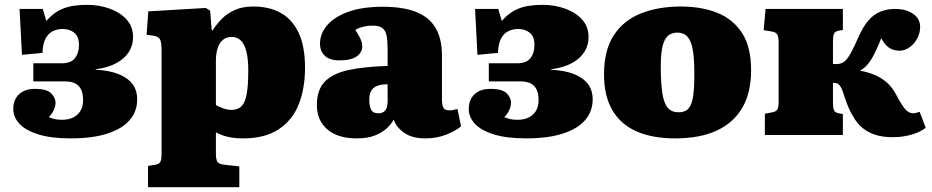

<svg xmlns="http://www.w3.org/2000/svg" viewBox="-20 -559 3857 795"><path d="M272 14Q192 14 139 -2.5Q86 -19 60.5 -46.5Q35 -74 35 -107Q35 -146 58.5 -168.5Q82 -191 125 -191Q174 -191 192 -172.5Q210 -154 210 -134Q210 -119 202 -102Q194 -85 182 -74Q194 -69 206 -66Q218 -63 238 -63Q262 -63 281 -71.5Q300 -80 312 -98Q324 -116 324 -144Q324 -171 316 -188Q308 -205 291.5 -213.5Q275 -222 249 -222H118V-297H236Q274 -297 290.5 -318.5Q307 -340 307 -373Q307 -407 288 -423Q269 -439 239 -439Q217 -439 198 -429.5Q179 -420 168 -398Q157 -376 156 -340L71 -332L61 -522H157L172 -472Q200 -506 239 -522.5Q278 -539 340 -539Q390 -539 433.5 -523.5Q477 -508 504 -478.5Q531 -449 531 -405Q531 -372 514 -344.5Q497 -317 462.5 -298Q428 -279 376 -272V-270Q429 -268 467.5 -253.5Q506 -239 527 -213Q548 -187 548 -147Q548 -99 518 -63Q488 -27 426.5 -6.5Q365 14 272 14Z M593 216V128L623 123Q638 121 643.5 112Q649 103 649 75V-349Q649 -384 642.5 -396Q636 -408 617 -411L587 -415L594 -512L832 -526L850 -515L857 -433H860Q877 -459 898.5 -481Q920 -503 952 -517.5Q984 -532 1029 -532Q1097 -532 1145 -504Q1193 -476 1218 -420Q1243 -364 1243 -279Q1243 -192 1216.5 -126Q1190 -60 1133 -23Q1076 14 987 14Q953 14 925.5 8Q898 2 874 -11V77Q874 102 880.5 111.5Q887 121 909 123L971 130V216ZM938 -104Q965 -104 980 -119Q995 -134 1001.5 -170Q1008 -206 1008 -267Q1008 -316 1000 -346.5Q992 -377 977 -391.5Q962 -406 939 -406Q917 -406 902.5 -393.5Q888 -381 881 -359Q874 -337 874 -307V-124Q886 -117 904 -110.5Q922 -104 938 -104Z M1458 14Q1378 14 1335 -23.5Q1292 -61 1292 -124Q1292 -187 1325 -221Q1358 -255 1423 -269Q1488 -283 1585 -286V-356Q1585 -389 1581 -410.5Q1577 -432 1563.5 -442.5Q1550 -453 1523 -453Q1504 -453 1485 -448.5Q1466 -444 1451 -435Q1462 -419 1468.5 -406.5Q1475 -394 1477.5 -384.5Q1480 -375 1480 -367Q1480 -342 1457 -325.5Q1434 -309 1386 -309Q1345 -309 1325 -328Q1305 -347 1305 -378Q1305 -421 1336 -456Q1367 -491 1424.5 -511Q1482 -531 1564 -531Q1649 -531 1703 -509.5Q1757 -488 1783.5 -443.5Q1810 -399 1810 -329V-147Q1810 -124 1816 -113Q1822 -102 1841 -102Q1850 -102 1858.5 -104Q1867 -106 1874 -108L1889 -36Q1867 -17 1827.5 -1.5Q1788 14 1741 14Q1686 14 1653 -9.5Q1620 -33 1610 -64Q1602 -47 1583 -29Q1564 -11 1533.5 1.5Q1503 14 1458 14ZM1545 -90Q1559 -90 1567.5 -95Q1576 -100 1580.5 -111.5Q1585 -123 1585 -139V-210Q1559 -210 1542 -203.5Q1525 -197 1517 -183Q1509 -169 1509 -145Q1509 -121 1516.5 -105.5Q1524 -90 1545 -90Z M2158 14Q2078 14 2025 -2.5Q1972 -19 1946.5 -46.5Q1921 -74 1921 -107Q1921 -146 1944.5 -168.5Q1968 -191 2011 -191Q2060 -191 2078 -172.5Q2096 -154 2096 -134Q2096 -119 2088 -102Q2080 -85 2068 -74Q2080 -69 2092 -66Q2104 -63 2124 -63Q2148 -63 2167 -71.5Q2186 -80 2198 -98Q2210 -116 2210 -144Q2210 -171 2202 -188Q2194 -205 2177.5 -213.5Q2161 -222 2135 -222H2004V-297H2122Q2160 -297 2176.5 -318.5Q2193 -340 2193 -373Q2193 -407 2174 -423Q2155 -439 2125 -439Q2103 -439 2084 -429.5Q2065 -420 2054 -398Q2043 -376 2042 -340L1957 -332L1947 -522H2043L2058 -472Q2086 -506 2125 -522.5Q2164 -539 2226 -539Q2276 -539 2319.5 -523.5Q2363 -508 2390 -478.5Q2417 -449 2417 -405Q2417 -372 2400 -344.5Q2383 -317 2348.5 -298Q2314 -279 2262 -272V-270Q2315 -268 2353.5 -253.5Q2392 -239 2413 -213Q2434 -187 2434 -147Q2434 -99 2404 -63Q2374 -27 2312.5 -6.5Q2251 14 2158 14Z M2776 14Q2681 14 2615.5 -15Q2550 -44 2515.5 -103Q2481 -162 2481 -251Q2481 -351 2521.5 -413Q2562 -475 2634 -503.5Q2706 -532 2799 -532Q2885 -532 2950 -506Q3015 -480 3052.5 -422.5Q3090 -365 3090 -268Q3090 -175 3053.5 -112.5Q3017 -50 2947 -18Q2877 14 2776 14ZM2790 -94Q2817 -94 2831 -110Q2845 -126 2850 -160.5Q2855 -195 2855 -251Q2855 -306 2850.5 -340Q2846 -374 2836.5 -392Q2827 -410 2814 -417Q2801 -424 2784 -424Q2764 -424 2748.5 -413Q2733 -402 2724.5 -372Q2716 -342 2716 -285Q2716 -216 2722.5 -173.5Q2729 -131 2745 -112.5Q2761 -94 2790 -94Z M3677 9Q3635 9 3604 -1Q3573 -11 3550.5 -30Q3528 -49 3513 -76Q3498 -101 3488.5 -126Q3479 -151 3472.5 -171.5Q3466 -192 3460 -201Q3453 -211 3446.5 -213.5Q3440 -216 3429 -216V-134Q3429 -113 3433 -103Q3437 -93 3453 -90L3470 -87V0H3147V-88L3178 -94Q3194 -97 3199 -106Q3204 -115 3204 -141V-381Q3204 -407 3198 -416.5Q3192 -426 3178 -428L3142 -434L3150 -522H3470V-435L3453 -432Q3437 -429 3433 -419Q3429 -409 3429 -388V-294Q3442 -293 3453.5 -294.5Q3465 -296 3476 -304Q3483 -309 3490.5 -319.5Q3498 -330 3508.5 -350Q3519 -370 3533 -402Q3553 -448 3575.5 -474Q3598 -500 3626 -511Q3654 -522 3687 -522Q3731 -522 3760.5 -502Q3790 -482 3790 -447Q3790 -422 3777.5 -399Q3765 -376 3745 -362.5Q3725 -349 3705 -349Q3679 -349 3660.5 -362Q3642 -375 3629 -401Q3624 -387 3617.5 -372.5Q3611 -358 3605 -345.5Q3599 -333 3594 -324Q3586 -309 3573.5 -293.5Q3561 -278 3542 -267V-266Q3576 -260 3603.5 -248Q3631 -236 3652.5 -217Q3674 -198 3690 -168Q3715 -121 3729.5 -105.5Q3744 -90 3760 -90Q3768 -90 3774.5 -92Q3781 -94 3788 -96L3813 -30Q3791 -12 3754.5 -1.5Q3718 9 3677 9Z"/></svg>

Font: Literata 18pt Black
Style: Regular
Weight: 900
Designer: Latin by Veronika Burian and Jose Scaglione. Greek by Irene Vlachou. Cyrillic by Vera Evstafieva.
Foundry: TypeTogether
Version: Version 3.103;gftools[0.9.29]